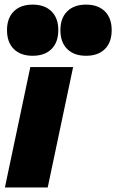

<svg xmlns="http://www.w3.org/2000/svg" viewBox="-20 -821 509 841"><path d="M300.3 -527.3 189 0H1.5L112.8 -527.3ZM123 -576.7Q70.3 -576.7 40.5 -606.2Q10.7 -635.7 10.7 -689Q10.7 -741.7 40.5 -771.2Q70.3 -800.8 123 -800.8Q175.8 -800.8 205.6 -771.2Q235.4 -741.7 235.4 -689Q235.4 -635.7 205.6 -606.2Q175.8 -576.7 123 -576.7ZM356.9 -576.7Q304.2 -576.7 274.4 -606.2Q244.6 -635.7 244.6 -689Q244.6 -741.7 274.4 -771.2Q304.2 -800.8 356.9 -800.8Q409.7 -800.8 439.5 -771.2Q469.2 -741.7 469.2 -689Q469.2 -635.7 439.5 -606.2Q409.7 -576.7 356.9 -576.7Z"/></svg>

Font: Schibsted Grotesk Black
Style: Italic
Weight: 900
Italic angle: -12°
Designer: Bakken & Baeck AS, Henrik Kongsvoll
Foundry: Schibsted ASA
Version: Version 1.100;gftools[0.9.25]